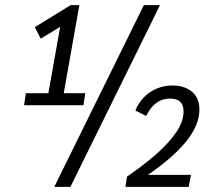

<svg xmlns="http://www.w3.org/2000/svg" viewBox="-20 -730 837 750"><path d="M81 -366H169L215 -625L139 -579L116 -624L256 -710H290L229 -366H313L306 -319H74ZM192 0 542 -710H605L255 0ZM476 -40Q532 -78 582.5 -121Q633 -164 665 -208.5Q697 -253 697 -295Q697 -345 644 -345Q584 -345 551 -277L509 -298Q526 -342 565 -369Q604 -396 654 -396Q700 -396 729.5 -372Q759 -348 759 -302Q759 -242 708 -178.5Q657 -115 558 -47H726L717 0H470Z"/></svg>

Font: Livvic
Style: Italic
Weight: 400
Italic angle: -10°
Designer: Jacques Le Bailly, Baron von Fonthausen
Version: Version 1.001; ttfautohint (v1.8.2)